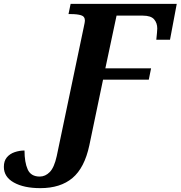

<svg xmlns="http://www.w3.org/2000/svg" viewBox="-115 -734 936 995"><path d="M94 241Q9 241 -43 212Q-95 183 -95 131Q-95 100 -79.5 81.5Q-64 63 -39 54.5Q-14 46 12 46Q12 107 28.5 144Q45 181 91 181Q120 181 143 157.5Q166 134 179 75L319 -593Q325 -620 325 -627Q325 -649 305 -655Q285 -661 253 -661H240L251 -714H801L766 -528H695Q697 -545 698.5 -563.5Q700 -582 700 -586Q700 -615 683.5 -634Q667 -653 625 -653H489L431 -380H668L656 -321H419L348 19Q323 136 260.5 188.5Q198 241 94 241Z"/></svg>

Font: Noto Serif
Style: Bold Italic
Weight: 700
Italic angle: -12°
Designer: Monotype Design Team
Foundry: Monotype Imaging Inc.
Version: Version 2.013